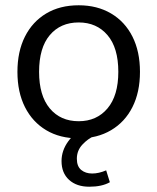

<svg xmlns="http://www.w3.org/2000/svg" viewBox="-20 -515 596 727"><path d="M278 9Q207 9 155 -22Q103 -53 74.5 -109.5Q46 -166 46 -243Q46 -320 74.5 -376.5Q103 -433 155 -464Q207 -495 278 -495Q348 -495 400.5 -464Q453 -433 481.5 -376.5Q510 -320 510 -243Q510 -166 481.5 -109.5Q453 -53 400.5 -22Q348 9 278 9ZM278 -56Q346 -56 387 -104.5Q428 -153 428 -243Q428 -334 387 -382Q346 -430 278 -430Q209 -430 168.5 -382Q128 -334 128 -243Q128 -153 168.5 -104.5Q209 -56 278 -56ZM318 192Q270 192 241.5 166Q213 140 213 95Q213 55 238.5 20Q264 -15 308 -36L337 0Q313 10 292 32.5Q271 55 271 86Q271 115 287.5 128.5Q304 142 329 142Q354 142 382 130L396 175Q366 192 318 192Z"/></svg>

Font: Nunito Sans
Style: Regular
Weight: 400
Designer: Vernon Adams
Foundry: Vernon Adams
Version: Version 3.101; ttfautohint (v1.8.4.7-5d5b);gftools[0.9.27]